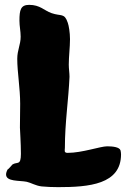

<svg xmlns="http://www.w3.org/2000/svg" viewBox="-20 -734 518 790"><path d="M476 -115C472 -129 443 -132 421 -132C393 -132 318 -105 258 -105C242 -105 247 -116 247 -126C247 -230 262 -324 266 -418C266 -434 263 -451 263 -468C263 -501 268 -540 268 -573C268 -600 263 -629 259 -640C245 -682 232 -666 192 -680C161 -691 145 -714 100 -714C65 -714 60 -693 60 -649C60 -626 65 -606 65 -583C65 -550 51 -528 51 -492C51 -437 63 -371 63 -307C63 -272 62 -239 62 -209C62 -201 66 -145 66 -101C66 -51 51 -70 31 -57C32 -58 14 -37 12 -37C12 -37 12 -37 12 -37C12 -37 12 -38 12 -38C7 -29 5 -22 5 -16C5 14 60 8 90 14C108 18 126 30 151 33C171 35 195 36 219 36C346 36 478 25 478 -99C478 -104 477 -110 476 -115Z"/></svg>

Font: Freckle Face
Style: Regular
Weight: 400
Designer: Astigmatic (AOETI)
Foundry: Astigmatic (AOETI)
Version: Version 1.000